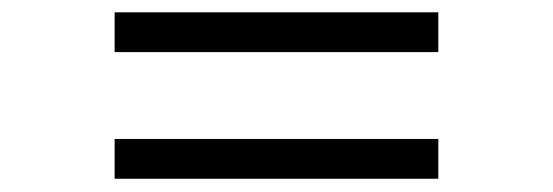

<svg xmlns="http://www.w3.org/2000/svg" viewBox="-20 -566 876 304"><path d="M674 -483.5V-546.5H161.5V-483.5ZM674 -283V-346H161.5V-283Z"/></svg>

Font: Spartan
Style: Regular
Weight: 400
Designer: Matt Bailey, Mirko Velimirovic
Foundry: Matt Bailey
Version: Version 1.003